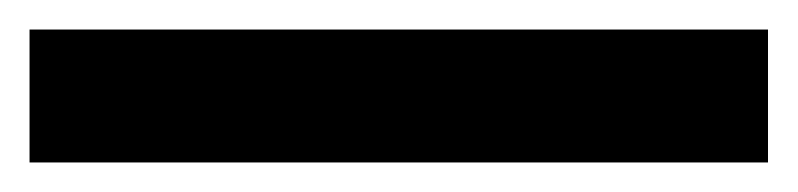

<svg xmlns="http://www.w3.org/2000/svg" viewBox="-20 59 540 130"><path d="M0 169V79H500V169Z"/></svg>

Font: M PLUS Code Latin SemiBold
Style: Regular
Weight: 600
Designer: Coji Morishita
Foundry: UNDERFOREST DESIGN
Version: Version 1.002; ttfautohint (v1.8.3)